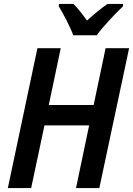

<svg xmlns="http://www.w3.org/2000/svg" viewBox="-20 -960 679 980"><path d="M354 -780H474C503 -822 572 -894 608 -928V-940H529C496 -917 461 -889 424 -855C401 -888 375 -920 355 -940H281L280 -928C303 -890 338 -824 354 -780ZM20 0H139L207 -320H435L368 0H487L639 -714H519L458 -424H229L290 -714H171Z"/></svg>

Font: Noto Sans SemiCondensed SemiBold
Style: Italic
Weight: 600
Width: 4
Italic angle: -12°
Designer: Monotype Design Team
Foundry: Monotype Imaging Inc.
Version: Version 2.013